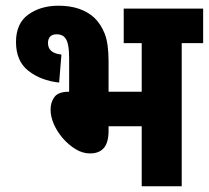

<svg xmlns="http://www.w3.org/2000/svg" viewBox="-20 -652 731 672"><path d="M185 -632Q264 -632 310 -590Q333 -568 346.5 -534Q360 -500 360 -437V-331H476V-501H413V-622H691V-501H616V0H476V-210H360V-195Q360 -153 343.5 -134Q327 -115 295 -115Q269 -115 244.5 -130Q220 -145 200 -168Q180 -191 168.5 -217.5Q157 -244 157 -268Q157 -294 170.5 -312.5Q184 -331 222 -331V-448Q222 -501 209 -518Q199 -532 179 -532Q148 -532 148 -501Q148 -466 195 -461L187 -363Q123 -370 79.5 -404Q36 -438 36 -505Q36 -570 79 -601Q122 -632 185 -632Z"/></svg>

Font: Noto Sans Condensed ExtraBold
Style: Italic
Weight: 800
Width: 3
Italic angle: -12°
Designer: Monotype Design Team
Foundry: Monotype Imaging Inc.
Version: Version 2.013; ttfautohint (v1.8.4.7-5d5b)